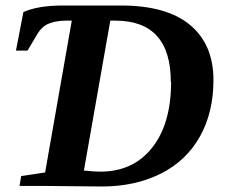

<svg xmlns="http://www.w3.org/2000/svg" viewBox="-20 -676 820 698"><path d="M241 -601H221Q184 -601 157 -590Q132 -580 115 -551L80 -492H38L65 -632Q118 -656 209 -656H419Q585 -656 670 -586Q756 -515 756 -385Q756 -268 707 -180Q657 -91 565 -45Q471 2 351 2L146 0H51L57 -36L144 -49ZM602 -378H601Q601 -601 399 -601H381L285 -56Q322 -52 345 -52Q464 -52 533 -139Q602 -226 602 -378Z"/></svg>

Font: Libra Serif Modern
Style: Bold Italic
Weight: 700
Italic angle: -12°
Designer: Stefan Peev, Context Ltd
Foundry: Stefan Peev, Context Ltd
Version: Version 1.000